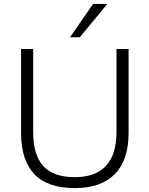

<svg xmlns="http://www.w3.org/2000/svg" viewBox="-20 -956 766 984"><path d="M88 0ZM364 8Q223 8 155.5 -64Q88 -136 88 -274V-705H150V-279Q150 -163 201.5 -105.5Q253 -48 364 -48Q468 -48 522.5 -105.5Q577 -163 577 -279V-705H639V-274Q639 -136 568.5 -64Q498 8 364 8ZM339 -765 457 -936H530L389 -765Z"/></svg>

Font: Winston Light
Style: Regular
Weight: 300
Designer: Original fonts by Vernon Adams / Changes by Cristiano Sobral
Foundry: Original fonts by Vernon Adams / Changes by Cristiano Sobral
Version: Version 2.503;July 17, 2020;FontCreator 13.0.0.2655 64-bit